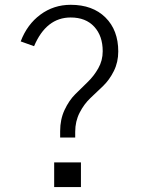

<svg xmlns="http://www.w3.org/2000/svg" viewBox="-20 -755 577 784"><path d="M64.5 -585.9Q90.8 -655.3 145 -695.3Q199.2 -735.4 268.6 -735.4Q358.4 -735.4 410.6 -683.6Q462.9 -631.8 462.9 -544.9Q462.9 -501 444.8 -464.8Q426.8 -428.7 400.9 -403.8Q375 -378.9 349.1 -354.5Q323.2 -330.1 305.2 -294.9Q287.1 -259.8 287.1 -216.8V-193.4H225.6V-219.7Q225.6 -267.6 243.7 -306.2Q261.7 -344.7 287.1 -370.1Q312.5 -395.5 337.9 -419.9Q363.3 -444.3 381.3 -476.1Q399.4 -507.8 399.4 -545.9Q399.4 -608.4 364.7 -646Q330.1 -683.6 268.6 -683.6Q168.9 -683.6 119.1 -566.4ZM201.2 8.8V-91.8H310.5V8.8Z"/></svg>

Font: Gothic A1 Light
Style: Regular
Weight: 300
Version: Version 2.50